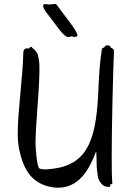

<svg xmlns="http://www.w3.org/2000/svg" viewBox="-20 -912 646 942"><path d="M539 -657C540 -664 538 -668 536 -671C532 -675 525 -676 523 -680C519 -692 504 -690 499 -688C494 -687 495 -683 492 -680C488 -678 481 -676 480 -672C472 -620 466 -564 462 -457C451 -200 396 -91 206 -81C189 -81 180 -82 173 -86C166 -90 159 -127 155 -189C150 -271 178 -502 173 -598C172 -623 166 -636 166 -641C166 -650 148 -672 142 -674C138 -676 134 -690 126 -678C119 -670 114 -676 109 -675C95 -670 94 -661 94 -644C92 -538 67 -367 67 -257C67 -230 69 -208 72 -190C91 -90 128 -20 218 3C235 7 251 9 266 9C382 9 429 -110 452 -171C453 -154 454 -136 454 -118C453 -87 459 -60 460 -48C462 -31 470 -18 480 -8C489 1 496 5 517 5C524 5 518 -4 522 -7C526 -10 533 -6 531 -16C529 -32 528 -78 528 -138C528 -300 535 -568 539 -657ZM219 -836C257 -788 292 -730 315 -730C324 -730 329 -736 339 -732C347 -729 360 -732 360 -738C360 -761 293 -839 257 -890C254 -894 243 -892 242 -892C240 -892 223 -890 221 -890C218 -890 202 -892 199 -892C194 -892 178 -884 219 -836Z"/></svg>

Font: Oregano
Style: Regular
Weight: 400
Designer: Astigmatic (AOETI)
Foundry: Astigmatic (AOETI)
Version: Version 1.000